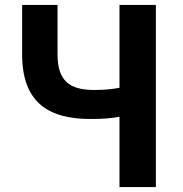

<svg xmlns="http://www.w3.org/2000/svg" viewBox="-20 -761 744 781"><path d="M466 0H614V-741H466V-404C440 -399 409 -395 363 -395C263 -395 214 -432 214 -540V-741H70V-540C70 -346 175 -277 348 -277C400 -277 433 -280 466 -286Z"/></svg>

Font: Source Han Sans KR
Style: Bold
Weight: 700
Designer: Ryoko NISHIZUKA 西塚涼子 (kana, bopomofo & ideographs); Paul D. Hunt (Latin, Greek & Cyrillic); Sandoll Communications 산돌커뮤니
Foundry: Adobe
Version: Version 2.004;hotconv 1.0.118;makeotfexe 2.5.65603